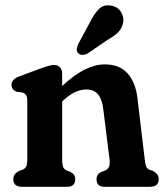

<svg xmlns="http://www.w3.org/2000/svg" viewBox="-20 -715 634 735"><path d="M218 -432.5V-386Q265.5 -429.5 305 -449Q344.5 -468.5 381.5 -468.5Q438.5 -468.5 469.2 -433Q500 -397.5 506.5 -336.5L534 -105.5Q536 -85.5 539.8 -77.2Q543.5 -69 552.5 -65L566.5 -60.5Q576.5 -54.5 582 -47.5Q587.5 -40.5 587.5 -29.5Q587.5 0 554.5 0H379.5Q349.5 0 349.5 -29.5Q349.5 -47 367 -56.5L381.5 -62Q391.5 -66 396.5 -74.8Q401.5 -83.5 399.5 -104L375.5 -296Q371 -334.5 355.5 -353.5Q340 -372.5 310 -372.5Q290 -372.5 268.2 -362.8Q246.5 -353 221 -329.5L218 -326.5V-105.5Q218 -84 222.2 -75Q226.5 -66 236 -62L250.5 -56.5Q268 -47 268 -29.5Q268 0 237.5 0H64Q31 0 31 -29.5Q31 -48.5 52 -60.5L66 -65Q75.5 -69 80 -77.2Q84.5 -85.5 84.5 -105.5V-326.5Q84.5 -344 79.8 -351Q75 -358 65.5 -361L44 -363.5Q24 -372 24 -390Q24 -411.5 53.5 -422.5L133 -452Q152 -459 164 -462.5Q176 -466 187.5 -466Q202 -466 210 -456.8Q218 -447.5 218 -432.5ZM323.5 -628Q339.5 -661 358.2 -680Q377 -699 406 -693.5Q430.5 -689 442.8 -669.8Q455 -650.5 451.5 -629Q447.5 -607.5 433.2 -592.5Q419 -577.5 391 -562L314.5 -509.5Q305.5 -505 295.5 -505Q285.5 -505 279.5 -511.5Q272.5 -519 274 -528.2Q275.5 -537.5 280 -547.5Z"/></svg>

Font: Fraunces 72pt SuperSoft SemiBold
Style: Regular
Weight: 600
Version: Version 1.000;[b76b70a41]